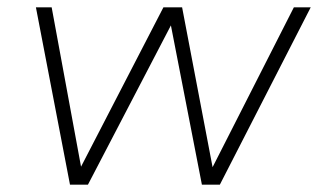

<svg xmlns="http://www.w3.org/2000/svg" viewBox="-20 -504 870 524"><path d="M171 0 78 -484H121L208 -12H182L426 -484H477L567 -12H542L782 -484H828L580 0H531L438 -478H469L220 0Z"/></svg>

Font: Nunito Sans 12pt ExtraLight 12pt ExtraLight
Style: Italic
Weight: 250
Italic angle: -9°
Version: Version 3.101;gftools[0.9.27]